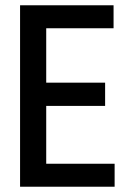

<svg xmlns="http://www.w3.org/2000/svg" viewBox="-20 -707 479 727"><path d="M56 0V-687H410V-600H155V-394H378V-306H155V-87H414V0Z"/></svg>

Font: Archivo ExtraCondensed Medium
Style: Regular
Weight: 500
Width: 2
Designer: Hector Gatti
Foundry: Omnibus-Type
Version: Version 2.001